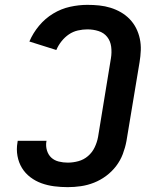

<svg xmlns="http://www.w3.org/2000/svg" viewBox="-20 -763 640 791"><path d="M259 8Q231 8 203.5 4.5Q176 1 151 -8Q126 -17 105 -33Q84 -49 70.5 -71Q57 -93 52 -120.5Q47 -148 52 -176Q52 -178 52.5 -179.5Q53 -181 53 -183H172Q172 -182 171.5 -181Q171 -180 171 -180Q168 -161 173.5 -143Q179 -125 191.5 -113.5Q204 -102 222 -97.5Q240 -93 259 -93Q281 -93 303 -99Q325 -105 342.5 -120Q360 -135 370 -156Q380 -177 384 -199L437 -523Q441 -547 438 -570.5Q435 -594 421.5 -611Q408 -628 386 -635Q364 -642 340 -642Q321 -642 301 -637.5Q281 -633 264 -621.5Q247 -610 233.5 -593Q220 -576 212 -557L101 -592Q116 -627 141 -657Q166 -687 199 -707Q232 -727 268.5 -735Q305 -743 340 -743Q365 -743 389 -740.5Q413 -738 435.5 -731Q458 -724 478 -712.5Q498 -701 514 -684.5Q530 -668 540.5 -647.5Q551 -627 556 -603.5Q561 -580 560 -555.5Q559 -531 555 -507L501 -182Q496 -155 486 -128.5Q476 -102 458.5 -79Q441 -56 417.5 -38.5Q394 -21 367.5 -10.5Q341 0 313.5 4Q286 8 259 8Z"/></svg>

Font: Iosevka Curly Extended
Style: Bold Italic
Weight: 700
Width: 7
Italic angle: -9°
Monospace: yes
Designer: Belleve Invis
Foundry: Belleve Invis
Version: Version 11.1.0; ttfautohint (v1.8.3)